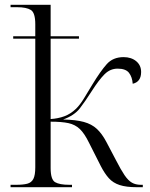

<svg xmlns="http://www.w3.org/2000/svg" viewBox="-20 -780 625 800"><path d="M24 0V-10H47Q76 -10 93.5 -14.5Q111 -19 119 -34.5Q127 -50 127 -83V-619H35V-629H127V-679Q127 -727 108.5 -738.5Q90 -750 51 -750H24V-760H191V-629H309V-619H191V-284Q222 -286 248 -295.5Q274 -305 297 -327Q314 -344 329.5 -369.5Q345 -395 365 -428Q399 -484 425 -513Q451 -542 495 -542Q527 -542 547.5 -525Q568 -508 568 -480Q568 -439 533 -431Q531 -459 517.5 -476.5Q504 -494 470 -494Q439 -494 415.5 -470.5Q392 -447 362 -400Q336 -359 313 -329Q290 -299 243 -282Q296 -281 329 -272Q362 -263 383.5 -243Q405 -223 423 -189L463 -113Q484 -72 499 -50Q514 -28 529.5 -19Q545 -10 567 -10H575V0H550Q506 0 478.5 -9Q451 -18 433.5 -37.5Q416 -57 400 -88L351 -185Q332 -224 312.5 -242.5Q293 -261 265 -267Q237 -273 191 -273V-80Q191 -32 209.5 -21Q228 -10 269 -10H280V0Z"/></svg>

Font: Noto Serif Display Light
Style: Regular
Weight: 300
Designer: Monotype Design Team
Foundry: Monotype Imaging Inc.
Version: Version 2.009